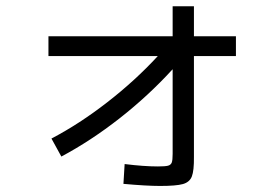

<svg xmlns="http://www.w3.org/2000/svg" viewBox="-20 -618 904 625"><path d="M493.7 -435.5H137.7V-500H542V-597.7H611.3V-500H748V-435.5H611.3V-107.4Q611.8 -62.5 604.5 -43.7Q597.2 -24.9 575.2 -18.8Q553.2 -12.7 501 -12.7Q457 -12.7 381.8 -19.5L385.7 -84Q448.2 -76.2 494.1 -76.2Q517.6 -76.2 526.9 -78.6Q536.1 -81.1 539.1 -88.9Q542 -96.7 542 -117.2V-392.6Q462.9 -306.2 369.4 -232.9Q275.9 -159.7 179.7 -108.4L147.5 -167Q238.8 -214.8 329.3 -285.2Q419.9 -355.5 493.7 -435.5Z"/></svg>

Font: Pretendard GOV
Style: Regular
Weight: 400
Designer: Base glyphs from Inter by Rasmus Andersson; Hangeul glyphs from Noto Sans CJK(Source Han Sans) by Jang Soo-young and Kan
Foundry: Kil Hyung-jin
Version: Version 1.309